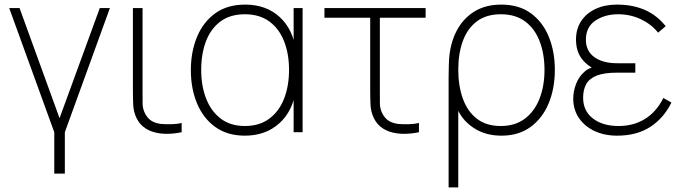

<svg xmlns="http://www.w3.org/2000/svg" viewBox="-20 -575 2970 835"><path d="M216 180V0L20 -540H65L239 -61L414 -540H458L262 0V180Z M675 5Q640 0.5 613.8 -16Q587.5 -32.5 573 -63Q561 -89.5 559.5 -116.8Q558 -144 558 -179V-540H600V-179Q600 -144 600.2 -123Q600.5 -102 611 -81Q622.5 -59.5 639.2 -49.2Q656 -39 680 -36Q702.5 -34 726.2 -34.8Q750 -35.5 770 -40V0Q754 3.5 737.5 5.2Q721 7 705.2 7Q689.5 7 675 5Z M1045 15Q968.5 15 916.2 -22.8Q864 -60.5 837 -125Q810 -189.5 810 -270Q810 -350 836.8 -414.5Q863.5 -479 916 -517Q968.5 -555 1046 -555Q1137 -555 1195.8 -501.5Q1254.5 -448 1267 -355L1257 -328V-540H1296V0H1257V-214L1267 -187Q1254.5 -92.5 1194.8 -38.8Q1135 15 1045 15ZM1045 -27Q1108.5 -27 1151.2 -59Q1194 -91 1215.5 -146.2Q1237 -201.5 1237 -271Q1237 -341.5 1215.2 -396.2Q1193.5 -451 1150.8 -482Q1108 -513 1045 -513Q980.5 -513 938.2 -481.2Q896 -449.5 875.5 -394.8Q855 -340 855 -271Q855 -201.5 876.5 -146.2Q898 -91 940.2 -59Q982.5 -27 1045 -27Z M1707 5Q1672 0.5 1645.8 -16Q1619.5 -32.5 1605 -63Q1593 -89.5 1591.5 -116.8Q1590 -144 1590 -179V-498H1391V-540H1831V-498H1632V-179Q1632 -144 1632.2 -123Q1632.5 -102 1643 -81Q1654.5 -59.5 1671.2 -49.2Q1688 -39 1712 -36Q1734.5 -34 1758.2 -34.8Q1782 -35.5 1802 -40V0Q1786 3.5 1769.8 5.2Q1753.5 7 1737.5 7Q1721.5 7 1707 5Z M1931 240V-241Q1931 -268 1931.8 -287Q1932.5 -306 1933 -317Q1937.5 -385.5 1965 -439.2Q1992.5 -493 2041.5 -524Q2090.5 -555 2160 -555Q2237 -555 2288.8 -517.2Q2340.5 -479.5 2366.8 -415Q2393 -350.5 2393 -271Q2393 -190 2366 -125.2Q2339 -60.5 2287.2 -22.8Q2235.5 15 2161 15Q2094.5 15 2045.8 -15Q1997 -45 1973 -93V240ZM2158 -27Q2220.5 -27 2262.8 -59Q2305 -91 2326.5 -146.2Q2348 -201.5 2348 -271Q2348 -340 2327.2 -394.8Q2306.5 -449.5 2264.5 -481.2Q2222.5 -513 2158 -513Q2095 -513 2054 -482.2Q2013 -451.5 1993 -397Q1973 -342.5 1973 -272Q1973 -202 1992.8 -146.5Q2012.5 -91 2053.5 -59Q2094.5 -27 2158 -27Z M2664 15Q2608.5 15 2565.5 -5.2Q2522.5 -25.5 2497.8 -61.8Q2473 -98 2473 -146Q2473 -177 2484.8 -208.8Q2496.5 -240.5 2521.5 -262.8Q2546.5 -285 2587 -288L2581 -268Q2537.5 -284.5 2511.2 -318Q2485 -351.5 2485 -403Q2485 -449.5 2507.8 -483.8Q2530.5 -518 2570.8 -536.5Q2611 -555 2663 -555Q2731.5 -555 2784.5 -531.8Q2837.5 -508.5 2875 -461L2842 -433Q2813.5 -469 2767.8 -491Q2722 -513 2668 -513Q2610.5 -513 2569.2 -485.2Q2528 -457.5 2528 -402Q2528 -353.5 2564.5 -326.8Q2601 -300 2664 -300H2743V-259H2663Q2608 -259 2575.8 -246.5Q2543.5 -234 2529.8 -209.8Q2516 -185.5 2516 -150Q2516 -92.5 2558.5 -59.8Q2601 -27 2670 -27Q2736 -27 2785.5 -58Q2835 -89 2865 -149L2900 -129Q2866.5 -61 2807.8 -23Q2749 15 2664 15Z"/></svg>

Font: Manrope ExtraLight
Style: Regular
Weight: 200
Designer: Mikhail Sharanda
Foundry: Mikhail Sharanda
Version: Version 4.505